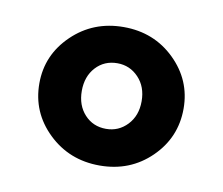

<svg xmlns="http://www.w3.org/2000/svg" viewBox="-45 -762 456 392"><g transform="rotate(10 182.5 -565.5)"><path d="M33 -566Q33 -625 76.5 -667Q120 -709 183 -709Q246 -709 289 -667Q332 -625 332 -566Q332 -506 289 -464Q246 -422 183 -422Q120 -422 76.5 -464Q33 -506 33 -566ZM183 -498Q209 -498 227 -517Q245 -536 245 -566Q245 -596 227 -615Q209 -634 183 -634Q156 -634 138.5 -615Q121 -596 121 -566Q121 -536 138.5 -517Q156 -498 183 -498Z"/></g></svg>

Font: LT Superior Semi-bold
Style: Regular
Weight: 600
Designer: Daniel Lyons
Foundry: LyonsType
Version: Version 1.0